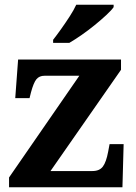

<svg xmlns="http://www.w3.org/2000/svg" viewBox="-20 -786 569 806"><path d="M18 0V-41L313 -468H167Q145 -468 133 -453.5Q121 -439 110 -398L104 -374H44L56 -536H488V-493L192 -68H368Q398 -68 412 -87Q426 -106 434 -149L440 -181H499L494 0ZM203 -619Q218 -638 236.5 -664Q255 -690 272.5 -717Q290 -744 300 -766H457V-756Q448 -743 426.5 -723Q405 -703 378 -681Q351 -659 323 -639.5Q295 -620 271 -606H203Z"/></svg>

Font: Noto Serif Armenian
Style: Regular
Weight: 400
Designer: Monotype Design Team
Foundry: Monotype Imaging Inc.
Version: Version 2.007